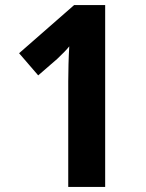

<svg xmlns="http://www.w3.org/2000/svg" viewBox="-20 -734 574 754"><path d="M393 0H248V-414Q248 -443 249 -481.5Q250 -520 252 -552Q246 -544 232.5 -530Q219 -516 205 -503L130 -438L55 -525L271 -714H393Z"/></svg>

Font: Noto Sans Ethiopic SemiCondensed
Style: Bold
Weight: 700
Width: 4
Designer: Monotype Design Team
Foundry: Monotype Imaging Inc.
Version: Version 2.102; ttfautohint (v1.8.4.7-5d5b)